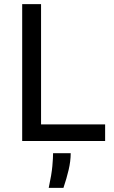

<svg xmlns="http://www.w3.org/2000/svg" viewBox="-20 -680 549 926"><path d="M87 0V-660H178V-80H487V0ZM215 226Q229 161 232.5 121Q236 81 236 59H321Q321 97 311 139.5Q301 182 286 226Z"/></svg>

Font: Bricolage Grotesque 10pt
Style: Regular
Weight: 400
Designer: Mathieu Triay
Foundry: Atelier Triay
Version: Version 1.000; ttfautohint (v1.8.4.7-5d5b);gftools[0.9.32]